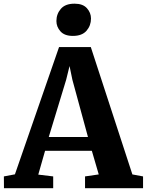

<svg xmlns="http://www.w3.org/2000/svg" viewBox="-36 -996 776 1016"><path d="M43 -73.5 276.5 -747H444.5L664.5 -73L721 -62.5V0H414V-62.5L486.5 -73L450 -198H202.5L166.5 -72L245.5 -62.5V0H-15L-15.5 -62.5ZM429.5 -271 347 -574 332 -646.5 314 -573.5 222 -271ZM349 -806Q305.5 -806 284 -830Q262.5 -854 262.5 -884.5Q262.5 -922 286 -949.2Q309.5 -976.5 358 -976.5H359Q402.5 -976.5 424 -952.5Q445.5 -928.5 445.5 -898Q445.5 -860.5 421.8 -833.2Q398 -806 350 -806Z"/></svg>

Font: Merriweather 20pt ExtraBold
Style: Regular
Weight: 800
Version: Version 2.100